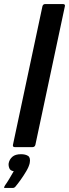

<svg xmlns="http://www.w3.org/2000/svg" viewBox="-59 -728 342 950"><path d="M5 -11 151 -697Q154 -708 165 -708H251Q265 -708 262 -697L116 -11Q113 0 101 0H15Q3 0 5 -11ZM88 79Q84 97 71 119Q58 141 43 162Q28 183 16 197Q11 202 5 202Q-4 202 -14.5 202Q-25 202 -34 202Q-39 202 -39 200Q-39 198 -34 189Q-25 177 -12 155Q1 133 9 119Q-8 117 -13 104Q-18 91 -16 79Q-12 60 2.5 47.5Q17 35 45 35Q67 35 80 43.5Q93 52 88 79Z"/></svg>

Font: Glory SemiBold
Style: Italic
Weight: 600
Italic angle: -12°
Designer: Robert Leuschke
Foundry: Robert Leuschke
Version: Version 1.011